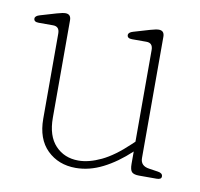

<svg xmlns="http://www.w3.org/2000/svg" viewBox="-58 -488 581 559"><g transform="rotate(10 233.0 -209.0)"><path d="M82 -115V-366.5Q82 -387.5 63 -387.5H20.5Q6 -387.5 6 -397.5Q6 -405.5 20 -409.5L67.5 -423.5Q85 -428.5 92.5 -428.5Q109 -428.5 109 -410.5V-122.5Q109 -68.5 135.5 -40.5Q162 -12.5 203.5 -12.5Q234.5 -12.5 270.8 -29.8Q307 -47 348.5 -86.5L358 -95.5V-366.5Q358 -387.5 339 -387.5H296.5Q282 -387.5 282 -397.5Q282 -405.5 296 -409.5L343.5 -423.5Q361 -428.5 368.5 -428.5Q385 -428.5 385 -410.5V-52Q385 -28.5 411 -25L437.5 -21Q451.5 -19 451.5 -9Q451.5 0 437.5 0H385.5Q370 0 364 -6Q358 -12 358 -30V-66.5Q319 -30 279.2 -10Q239.5 10 199.5 10Q148.5 10 115.2 -22.5Q82 -55 82 -115Z"/></g></svg>

Font: Fraunces 144pt SuperSoft Thin
Style: Regular
Weight: 100
Version: Version 1.000;[0bf87f6ff]